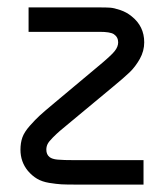

<svg xmlns="http://www.w3.org/2000/svg" viewBox="-20 -498 454 518"><path d="M57.1 -412.1V-478H249Q266.6 -478 277.1 -477.3Q287.6 -476.6 304.4 -470.9Q321.3 -465.3 335 -454.1Q369.1 -427.2 369.1 -383.8Q369.1 -360.4 357.2 -339.1Q345.2 -317.9 330.3 -303.5Q315.4 -289.1 285.2 -264.2L172.9 -170.9Q149.9 -151.9 141.8 -145Q133.8 -138.2 122.6 -127Q111.3 -115.7 108.2 -108.9Q105 -102.1 105 -94.2Q105 -81.1 113.8 -74.2Q120.6 -68.8 135 -67.4Q149.4 -65.9 185.1 -65.9H367.2V0H185.1Q158.7 0 145.5 -0.7Q132.3 -1.5 112.8 -4.6Q93.3 -7.8 79.8 -15.9Q66.4 -23.9 55.2 -37.1Q35.2 -61.5 35.2 -94.2Q35.2 -112.3 40.3 -127Q45.4 -141.6 60.5 -158.7Q75.7 -175.8 87.2 -186.3Q98.6 -196.8 127.9 -221.2L238.8 -314Q280.8 -348.6 289.6 -360.4Q298.8 -372.1 298.8 -383.8Q298.8 -397.9 287.1 -405.8Q277.3 -412.1 249 -412.1Z"/></svg>

Font: Gidolinya
Style: Regular
Weight: 400
Version: Version 1.0.3